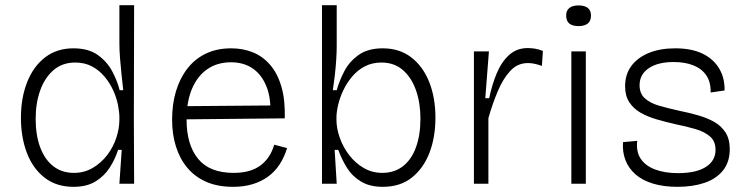

<svg xmlns="http://www.w3.org/2000/svg" viewBox="-20 -711 2895 743"><path d="M265 12Q198 12 152.5 -23.5Q107 -59 84 -119.5Q61 -180 61 -255Q61 -332 85 -393Q109 -454 154.5 -489Q200 -524 264 -524Q322 -524 358 -498.5Q394 -473 414 -435.5Q434 -398 443 -362H457Q454 -388 450.5 -420.5Q447 -453 444.5 -485.5Q442 -518 442 -544V-691H499L498 -254L499 0H442L451 -131H437Q425 -94 404 -61.5Q383 -29 349 -8.5Q315 12 265 12ZM266 -42Q306 -42 338.5 -61Q371 -80 394.5 -110.5Q418 -141 430 -177.5Q442 -214 442 -248V-256Q442 -277 436.5 -305Q431 -333 418 -361.5Q405 -390 384.5 -414.5Q364 -439 336 -454Q308 -469 271 -469Q221 -469 187 -439.5Q153 -410 135.5 -361Q118 -312 118 -251Q118 -188 135.5 -141Q153 -94 186 -68Q219 -42 266 -42Z M882 12Q823 12 779 -7Q735 -26 705.5 -61Q676 -96 661 -143.5Q646 -191 646 -248Q646 -308 661 -358Q676 -408 705 -445.5Q734 -483 776.5 -503.5Q819 -524 875 -524Q920 -524 958.5 -508.5Q997 -493 1025.5 -460Q1054 -427 1069 -375.5Q1084 -324 1082 -253L679 -249V-300L1045 -303L1026 -260Q1030 -329 1011.5 -375.5Q993 -422 958 -446Q923 -470 874 -470Q821 -470 782.5 -443.5Q744 -417 723 -367.5Q702 -318 702 -248Q702 -151 746.5 -96.5Q791 -42 884 -42Q918 -42 944 -49.5Q970 -57 989 -71.5Q1008 -86 1021 -106Q1034 -126 1041 -151L1091 -138Q1080 -102 1061.5 -74Q1043 -46 1016.5 -27Q990 -8 956.5 2Q923 12 882 12Z M1461 12Q1411 12 1377 -8.5Q1343 -29 1322.5 -62Q1302 -95 1289 -131H1275L1283 0H1226V-252V-691H1283V-534Q1283 -508 1281 -478Q1279 -448 1275.5 -418Q1272 -388 1268 -362H1283Q1293 -398 1312.5 -435.5Q1332 -473 1368 -498.5Q1404 -524 1461 -524Q1526 -524 1571.5 -489Q1617 -454 1641 -393.5Q1665 -333 1665 -256Q1665 -180 1642 -120Q1619 -60 1574 -24Q1529 12 1461 12ZM1459 -42Q1506 -42 1539 -67.5Q1572 -93 1589.5 -140.5Q1607 -188 1607 -252Q1607 -312 1590 -361Q1573 -410 1539.5 -439.5Q1506 -469 1456 -469Q1420 -469 1391.5 -454Q1363 -439 1342.5 -414.5Q1322 -390 1308.5 -361.5Q1295 -333 1288.5 -305Q1282 -277 1282 -256V-248Q1282 -214 1295 -177.5Q1308 -141 1331.5 -110.5Q1355 -80 1387.5 -61Q1420 -42 1459 -42Z M1814 0V-297V-512H1872L1858 -331H1873Q1884 -384 1902.5 -428Q1921 -472 1950.5 -498.5Q1980 -525 2022 -525Q2034 -525 2048.5 -523Q2063 -521 2081 -514L2077 -456Q2063 -461 2049.5 -464Q2036 -467 2023 -467Q1983 -467 1955 -437Q1927 -407 1906.5 -358.5Q1886 -310 1870 -254V0Z M2191 0V-512H2247V0ZM2219 -610Q2195 -610 2183 -620Q2171 -630 2171 -651Q2171 -670 2183 -680Q2195 -690 2219 -690Q2243 -690 2255 -680Q2267 -670 2267 -651Q2267 -630 2254.5 -620Q2242 -610 2219 -610Z M2602 12Q2548 12 2507 -0.5Q2466 -13 2439.5 -36Q2413 -59 2400.5 -91Q2388 -123 2391 -161L2446 -166Q2441 -124 2459.5 -96.5Q2478 -69 2515.5 -55Q2553 -41 2604 -41Q2674 -41 2711.5 -65Q2749 -89 2749 -131Q2749 -164 2728 -182.5Q2707 -201 2671.5 -211.5Q2636 -222 2591 -231Q2556 -239 2521.5 -249Q2487 -259 2459.5 -274.5Q2432 -290 2415.5 -315Q2399 -340 2399 -377Q2399 -423 2423 -455.5Q2447 -488 2490.5 -506Q2534 -524 2593 -524Q2656 -524 2698.5 -503.5Q2741 -483 2763 -446Q2785 -409 2784 -361L2730 -353Q2731 -393 2713.5 -419Q2696 -445 2663.5 -458Q2631 -471 2587 -471Q2526 -471 2490.5 -447Q2455 -423 2455 -381Q2455 -349 2475.5 -330.5Q2496 -312 2530.5 -302Q2565 -292 2606 -283Q2645 -275 2680.5 -265Q2716 -255 2743.5 -239.5Q2771 -224 2787.5 -198.5Q2804 -173 2804 -134Q2804 -84 2778 -51.5Q2752 -19 2706.5 -3.5Q2661 12 2602 12Z"/></svg>

Font: Bricolage Grotesque 96pt ExtraBold ExtraLight
Style: Regular
Weight: 250
Version: Version 1.001;gftools[0.9.33.dev8+g029e19f]